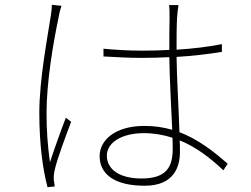

<svg xmlns="http://www.w3.org/2000/svg" viewBox="-20 -761 1040 796"><path d="M195 -741C195 -730 194 -717 191 -698C178 -612 143 -433 143 -293C143 -160 158 -57 177 15L207 12C206 5 204 -7 203 -16C202 -29 204 -44 207 -57C216 -100 254 -201 275 -256L253 -273C235 -227 205 -143 187 -88C177 -164 173 -218 173 -294C173 -416 199 -577 224 -694C227 -712 231 -725 235 -737ZM696 -144C696 -71 672 -21 567 -21C478 -21 423 -57 423 -116C423 -170 485 -209 576 -209C618 -209 658 -202 695 -190C696 -172 696 -156 696 -144ZM924 -82C867 -132 803 -183 724 -213C721 -312 713 -433 712 -525C776 -529 840 -536 900 -546V-578C844 -567 779 -559 712 -555C712 -598 712 -650 714 -686C715 -704 717 -720 720 -740H681C683 -725 683 -704 683 -685C682 -649 682 -606 682 -554C645 -552 607 -551 569 -551C513 -551 463 -554 409 -559V-527C465 -524 512 -521 566 -521C605 -521 643 -522 682 -524C683 -437 690 -312 694 -223C659 -233 621 -239 579 -239C455 -239 393 -178 393 -114C393 -40 453 9 580 9C704 9 726 -73 726 -131C726 -146 726 -162 725 -179C792 -152 851 -107 906 -55Z"/></svg>

Font: Noto Sans T Chinese Thin
Style: Regular
Weight: 100
Designer: Ryoko NISHIZUKA (kana & ideographs); Paul D. Hunt (Latin, Greek & Cyrillic); Wenlong ZHANG (bopomofo); Sandoll Communica
Foundry: Adobe Systems Incorporated
Version: Version 1.000;PS 1;hotconv 1.0.78;makeotf.lib2.5.61930